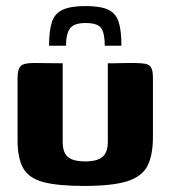

<svg xmlns="http://www.w3.org/2000/svg" viewBox="-20 -608 563 634"><path d="M262 -588Q311 -588 336.5 -576.5Q362 -565 371.5 -536.5Q381 -508 381 -457H326Q326 -497 314.5 -514.5Q303 -532 262 -532Q225 -532 211.5 -514.5Q198 -497 198 -457H142Q142 -507 151.5 -535.5Q161 -564 187.5 -576Q214 -588 262 -588ZM187 -399V-140Q187 -104 204.5 -89.5Q222 -75 261 -75Q302 -75 319 -90.5Q336 -106 336 -139V-399Q337 -399 349 -399Q361 -399 376.5 -399.5Q392 -400 405.5 -400Q419 -400 422 -400Q445 -400 459 -397.5Q473 -395 479 -385Q485 -375 485 -350V-156Q485 -96 467 -60.5Q449 -25 400 -9.5Q351 6 258 6Q172 6 124 -6.5Q76 -19 57 -52Q38 -85 38 -145V-350Q38 -379 48 -389.5Q58 -400 91 -400Q115 -400 139 -399.5Q163 -399 187 -399Z"/></svg>

Font: Genos Thin
Style: Bold
Weight: 700
Version: Version 1.010